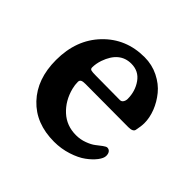

<svg xmlns="http://www.w3.org/2000/svg" viewBox="-125 -588 731 731"><g transform="rotate(45 241.0 -222.0)"><path d="M266.6 -457.5Q307.1 -457.5 341.8 -440.2Q376.5 -422.9 398.2 -396.2Q419.9 -369.6 431.9 -338.9Q443.8 -308.1 443.8 -279.3Q443.8 -262.7 438.5 -237.8Q435.5 -225.1 411.1 -225.1L179.2 -226.1Q165 -226.1 159.2 -222.7Q153.3 -219.2 153.3 -210.9Q153.3 -195.3 157.7 -177.7Q170.9 -127 206.1 -94.7Q241.2 -62.5 292 -62.5Q315.4 -62.5 336.9 -70.6Q358.4 -78.6 370.4 -88.1Q382.3 -97.7 393.3 -105.7Q404.3 -113.8 409.7 -113.8Q418.5 -113.8 423.8 -107.2Q429.2 -100.6 429.2 -88.4Q429.2 -75.7 416 -58.3Q402.8 -41 380.6 -24.7Q358.4 -8.3 323.5 2.9Q288.6 14.2 250.5 14.2Q151.9 14.2 93.8 -47.4Q35.6 -108.9 35.6 -211.4Q35.6 -320.3 101.3 -388.9Q167 -457.5 266.6 -457.5ZM315.4 -275.4Q324.2 -275.4 328.9 -283Q333.5 -290.5 333.5 -299.3Q333.5 -340.8 311 -372.6Q288.6 -404.3 248.5 -404.3Q186 -404.3 160.2 -330.6Q152.8 -308.6 152.8 -288.6Q152.8 -280.3 159.9 -278.3Q167 -276.4 185.1 -276.4Z"/></g></svg>

Font: Cooper* SemiBold
Style: Regular
Weight: 600
Designer: Owen Earl
Foundry: indestructible type*
Version: Version 0.001